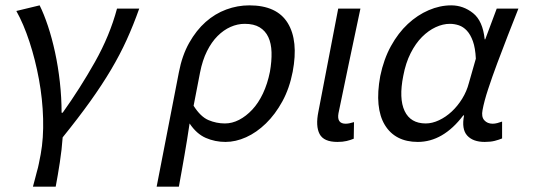

<svg xmlns="http://www.w3.org/2000/svg" viewBox="-20 -518 1997 717"><path d="M103 179Q107 163 111 149L118 122Q122 109 125 93.5Q128 78 132 58Q143 -2 141 -75Q139 -148 125.5 -221.5Q112 -295 90 -362Q68 -429 41 -477L128 -498Q144 -466 159 -421Q174 -376 185.5 -323Q197 -270 203.5 -212Q210 -154 210 -97H214Q279 -188 334.5 -286.5Q390 -385 417 -486H500Q478 -424 453 -369Q428 -314 394.5 -257.5Q361 -201 317 -139.5Q273 -78 214 -5Q211 39 203.5 88Q196 137 188 179Z M565 179 648 -248Q660 -311 686.5 -358Q713 -405 748 -436Q783 -467 825 -482.5Q867 -498 911 -498Q1014 -498 1054.5 -432Q1095 -366 1073 -250Q1061 -188 1034.5 -139.5Q1008 -91 973 -57Q938 -23 899 -5.5Q860 12 822 12Q783 12 748.5 -3Q714 -18 688 -57Q683 -24 678.5 4.5Q674 33 669 61Q664 89 659 118Q654 147 648 179ZM820 -57Q847 -57 873 -70.5Q899 -84 922 -108.5Q945 -133 962 -169Q979 -205 988 -250Q995 -290 994 -323Q993 -356 982 -379.5Q971 -403 949.5 -416Q928 -429 894 -429Q867 -429 841 -417.5Q815 -406 792.5 -383.5Q770 -361 753 -327Q736 -293 727 -247L703 -123Q729 -82 758.5 -69.5Q788 -57 820 -57Z M1240 12Q1189 12 1173.5 -17.5Q1158 -47 1169 -101L1243 -486H1326Q1305 -387 1283.5 -285Q1262 -183 1244 -95Q1237 -56 1271 -56Q1283 -56 1302 -62L1301 0Q1289 5 1274.5 8.5Q1260 12 1240 12Z M1540 12Q1498 12 1467 -4Q1436 -20 1417 -51.5Q1398 -83 1393.5 -128.5Q1389 -174 1400 -234Q1413 -297 1440 -346Q1467 -395 1503 -428.5Q1539 -462 1581 -480Q1623 -498 1665 -498Q1710 -498 1746.5 -469Q1783 -440 1790 -371H1792L1835 -486H1916Q1897 -438 1876.5 -385.5Q1856 -333 1837 -282Q1818 -231 1803 -185.5Q1788 -140 1782 -107Q1777 -82 1788.5 -69Q1800 -56 1820 -56Q1828 -56 1837.5 -58.5Q1847 -61 1855 -64V-1Q1843 4 1827.5 8Q1812 12 1790 12Q1746 12 1724.5 -12Q1703 -36 1713 -87H1710Q1635 12 1540 12ZM1570 -57Q1594 -57 1619.5 -69Q1645 -81 1667 -101.5Q1689 -122 1706 -149.5Q1723 -177 1731 -208L1757 -299Q1755 -339 1746 -364Q1737 -389 1723.5 -403.5Q1710 -418 1693.5 -423.5Q1677 -429 1660 -429Q1634 -429 1607 -416.5Q1580 -404 1556 -380Q1532 -356 1513.5 -319.5Q1495 -283 1486 -235Q1469 -150 1491 -103.5Q1513 -57 1570 -57Z"/></svg>

Font: Matigon Symbol
Style: Regular
Weight: 400
Designer: Paul D. Hunt
Foundry: Adobe Systems Incorporated
Version: Version 2.021;PS 2.000;hotconv 1.0.86;makeotf.lib2.5.63406